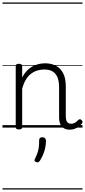

<svg xmlns="http://www.w3.org/2000/svg" viewBox="-20 -1030 686 1550"><path d="M542 17Q522 17 506 10.5Q490 4 479 -8Q468 -20 462.5 -38.5Q457 -57 457 -82V-326Q457 -371 445 -403Q433 -435 406.5 -452Q380 -469 337 -469Q309 -469 282 -461Q255 -453 231.5 -435.5Q208 -418 189.5 -388Q171 -358 159 -314V-4Q159 6 152.5 10.5Q146 15 132 15Q119 15 113 10.5Q107 6 107 -4V-496Q107 -506 113 -510.5Q119 -515 132 -515Q146 -515 152.5 -510.5Q159 -506 159 -496V-405Q176 -437 197 -459Q218 -481 242.5 -494Q267 -507 292.5 -513Q318 -519 344 -519Q392 -519 429.5 -500Q467 -481 489 -440.5Q511 -400 511 -334V-94Q511 -74 515 -60Q519 -46 528.5 -38.5Q538 -31 553 -31Q563 -31 573 -34Q583 -37 593 -44.5Q603 -52 613 -62Q619 -68 625.5 -67.5Q632 -67 639 -60Q645 -54 646 -47.5Q647 -41 642 -34Q631 -19 614.5 -7Q598 5 580 11Q562 17 542 17ZM271 278Q260 274 258.5 267.5Q257 261 264 248Q276 223 283 203Q290 183 293 160Q296 137 296 102Q296 91 302 84.5Q308 78 321 78Q336 78 343.5 86Q351 94 351 106Q351 133 345.5 161Q340 189 329 215.5Q318 242 303 266Q296 276 289 279.5Q282 283 271 278ZM0 490H646V500H0ZM0 -20H646V0H0ZM0 -505H646V-500H0ZM0 -1010H646V-1000H0Z"/></svg>

Font: Playwrite ES Guides
Style: Regular
Weight: 400
Designer: Veronika Burian, José Scaglione
Foundry: TypeTogether
Version: Version 1.003